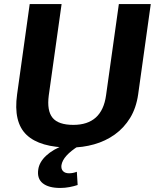

<svg xmlns="http://www.w3.org/2000/svg" viewBox="-20 -720 773 950"><path d="M327.7 10.1Q177.4 10.1 111.4 -52.8Q45.5 -115.7 64.6 -253.2L127 -700H284.8L221.3 -248Q211.4 -172.2 240.2 -137.1Q269 -102.1 342.9 -102.1Q484.4 -102.1 504.7 -248L568.1 -700H726L663.6 -253.2Q654 -185.9 623.8 -136.5Q593.5 -87.1 548 -54.5Q502.4 -21.9 445.8 -5.9Q389.3 10.1 327.7 10.1ZM278 210Q220.6 210 191.6 186.9Q162.7 163.8 169.2 119.2Q174.2 82.1 208.4 50.2Q242.5 18.4 299.8 -2.6L368.3 2.5Q330.4 26.5 309.2 49.9Q288 73.3 284 97.2Q281.6 116 291.8 126.7Q302 137.4 321.4 137.4Q341.3 137.4 360.2 129.9L364.2 195.4Q346.5 201.4 323.9 205.7Q301.2 210 278 210Z"/></svg>

Font: Pathway Extreme 8pt Thin
Style: Italic
Weight: 100
Italic angle: -8°
Designer: Eduardo Rodriguez Tunni
Foundry: Eduardo Rodriguez Tunni
Version: Version 1.000